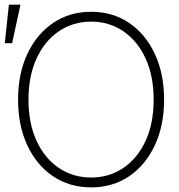

<svg xmlns="http://www.w3.org/2000/svg" viewBox="-35 -788 761 818"><path d="M353.5 10.3Q261.2 10.3 190.9 -37.1Q120.6 -84.5 81.3 -168.9Q42 -253.4 42 -363.3Q42 -474.1 81.5 -558.3Q121.1 -642.6 191.2 -690.2Q261.2 -737.8 353.5 -737.8Q445.3 -737.8 515.1 -690.4Q585 -643.1 624.5 -558.6Q664.1 -474.1 664.1 -363.3Q664.1 -252.9 624.5 -168.7Q585 -84.5 515.1 -37.1Q445.3 10.3 353.5 10.3ZM353.5 -31.7Q430.2 -31.7 490.5 -72.5Q550.8 -113.3 585.2 -187.7Q619.6 -262.2 619.6 -363.3Q619.6 -464.4 585.2 -539.1Q550.8 -613.8 490.5 -654.8Q430.2 -695.8 353.5 -695.8Q276.4 -695.8 216.1 -655Q155.8 -614.3 121.1 -539.6Q86.4 -464.8 86.4 -363.3Q86.4 -262.7 120.6 -188.2Q154.8 -113.8 215.1 -72.8Q275.4 -31.7 353.5 -31.7ZM-14.6 -604 2.9 -768.1H52.2L16.6 -604Z"/></svg>

Font: Inter Display Extra Light
Style: Regular
Weight: 200
Designer: Rasmus Andersson
Foundry: rsms
Version: Version 4.000;git-4fc901f